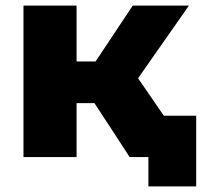

<svg xmlns="http://www.w3.org/2000/svg" viewBox="-20 -562 722 687"><path d="M318 -193H254V0H64V-542H254V-342H322L455 -542H656L474 -282L668 0H444ZM682 -148V105H511V0H444V-148Z"/></svg>

Font: Montserrat Alternates ExtraBold
Style: Regular
Weight: 800
Designer: Julieta Ulanovsky
Foundry: Julieta Ulanovsky
Version: Version 7.200